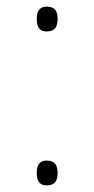

<svg xmlns="http://www.w3.org/2000/svg" viewBox="-20 -552 285 580"><path d="M91 -495C91 -472 98 -457 121 -457C147 -457 154 -472 154 -495C154 -516 148 -532 121 -532C98 -532 91 -516 91 -495ZM91 -30C91 -7 98 8 121 8C147 8 154 -7 154 -30C154 -51 147 -67 121 -67C98 -67 91 -51 91 -30Z"/></svg>

Font: Noto Sans Sinhala UI ExtraCondensed ExtraLight
Style: Regular
Weight: 200
Width: 2
Designer: Jelle Bosma - Monotype Design Team
Foundry: Monotype Imaging Inc.
Version: Version 2.006